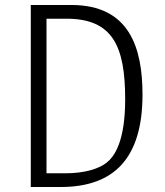

<svg xmlns="http://www.w3.org/2000/svg" viewBox="-20 -750 660 770"><path d="M103.5 0H223C437.5 0 551.5 -115.5 551.5 -370.5C551.5 -557 500 -730 266.5 -730H103.5ZM166.5 -55V-675H246.5C431.5 -675 482 -565.5 482 -352C482 -180.5 438 -122 408 -98C378 -74 322 -55 241.5 -55Z"/></svg>

Font: Monaspace Argon ExtraLight
Style: Regular
Weight: 200
Designer: Riley Cran & the Lettermatic Team
Foundry: Lettermatic
Version: Version 1.000 (Monaspace Argon)